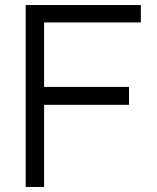

<svg xmlns="http://www.w3.org/2000/svg" viewBox="-20 -742 622 762"><path d="M539 -653H155V-397H492V-326H155V0H82V-722H539Z"/></svg>

Font: SUIT
Style: Regular
Weight: 400
Designer: Sunn Youn; Korean Glyphs from Source Han Sans (Sandoll Communications; Soo-young Jang, Joo-yeon Kang)
Foundry: Sunn
Version: Version 1.140